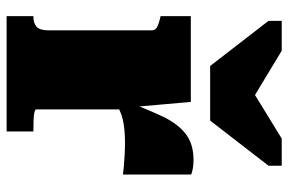

<svg xmlns="http://www.w3.org/2000/svg" viewBox="-162 -688 851 566"><g transform="rotate(90 263.0 -405.5)"><path d="M175 -600H336L469 -772V-811H389L213 -703H309L130 -811H42V-772ZM495 -544V-343Q487 -344 471 -345.5Q455 -347 436.5 -348Q418 -349 401 -349Q383 -349 365.5 -347.5Q348 -346 333 -342.5Q318 -339 305.5 -333Q293 -327 283 -317L278 -350Q302 -413 323 -458Q344 -503 374 -527Q404 -551 452 -551Q468 -551 479.5 -548.5Q491 -546 495 -544ZM28 0V-79H30Q49 -79 59.5 -88.5Q70 -98 70 -125V-426Q70 -434 66.5 -438.5Q63 -443 55.5 -446Q48 -449 36 -452L28 -454V-543H281L296 -372L303 -374V-87Q303 -84 311.5 -82Q320 -80 334 -79.5Q348 -79 364 -79H368V0Z"/></g></svg>

Font: Roboto Serif Black
Style: Regular
Weight: 900
Designer: Greg Gazdowicz
Foundry: Commercial Type
Version: Version 1.008